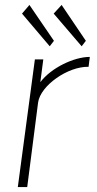

<svg xmlns="http://www.w3.org/2000/svg" viewBox="-20 -756 391 776"><path d="M99 -736 69 -701 181 -569 198 -591ZM229 -736 197 -701 310 -569 327 -591ZM52 0H90L134 -342C144 -411 255 -488 338 -486L343 -526C280 -526 188 -483 143 -424L155 -516H121Z"/></svg>

Font: United Sans Thin
Style: Italic
Weight: 100
Italic angle: -8°
Designer: Pablo Impallari, Rodrigo Fuenzalida (Modified by Dan O. Williams)
Version: Version 1.000;PS 001.000;hotconv 1.0.88;makeotf.lib2.5.64775